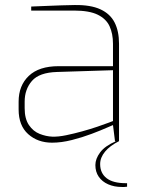

<svg xmlns="http://www.w3.org/2000/svg" viewBox="-20 -561 580 763"><path d="M187 6Q130 6 92 -28Q54 -62 54 -126V-157Q54 -221 94.5 -259.5Q135 -298 213 -298H429V-387Q429 -427 415.5 -456.5Q402 -486 368.5 -502.5Q335 -519 274 -519H104V-535Q135 -536 178 -538Q221 -540 276 -541Q340 -542 379 -524Q418 -506 435.5 -471.5Q453 -437 453 -387V0H437L429 -64Q428 -64 404.5 -53.5Q381 -43 344 -29Q307 -15 265.5 -4.5Q224 6 187 6ZM187 -18Q211 -17 242.5 -23.5Q274 -30 306.5 -39Q339 -48 367 -57.5Q395 -67 412 -73.5Q429 -80 429 -80V-282L207 -275Q136 -273 107 -239.5Q78 -206 78 -157V-131Q78 -89 95 -64Q112 -39 137.5 -29Q163 -19 187 -18ZM464 182Q434 182 410 171.5Q386 161 372.5 141.5Q359 122 359 95Q359 70 378 44.5Q397 19 441 0H453Q417 18 397.5 41.5Q378 65 378 91Q378 127 403.5 147Q429 167 480 167H485V181Q479 182 474 182Q469 182 464 182Z"/></svg>

Font: Exo Thin Thin
Style: Regular
Weight: 250
Version: Version 2.000